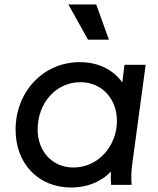

<svg xmlns="http://www.w3.org/2000/svg" viewBox="-20 -830 709 862"><path d="M300 12C369 12 434 -13 478 -60C477 -39 477 -21 479 0H571C568 -33 569 -60 575 -103L634 -539H539L529 -460C489 -516 423 -551 338 -551C175 -551 50 -419 50 -247C50 -96 152 12 300 12ZM149 -249C149 -365 229 -461 341 -461C437 -461 505 -387 505 -287C505 -175 421 -78 310 -78C215 -78 149 -150 149 -249ZM287 -810 375 -652H469L412 -810Z"/></svg>

Font: Mluvka Medium
Style: Italic
Weight: 500
Italic angle: -8°
Designer: Modified by Jiří Krblich, Original typeface by Gumpita Rahayu
Foundry: Gumpita Rahayu & Jiří Krblich
Version: Version 2.000;Glyphs 3.1.1 (3134)